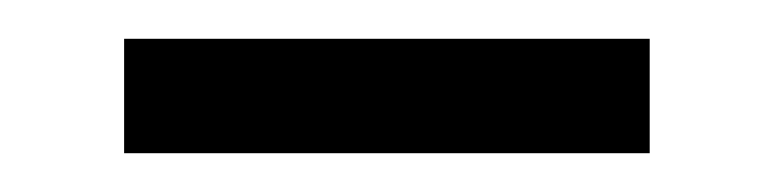

<svg xmlns="http://www.w3.org/2000/svg" viewBox="-20 -325 399 99"><path d="M44 -246V-305H315V-246Z"/></svg>

Font: Noto Serif KR SemiBold
Style: Regular
Weight: 600
Designer: Ryoko NISHIZUKA 西塚涼子 (kana & ideographs); Frank Grießhammer (Latin, Greek & Cyrillic); Wenlong ZHANG 张文龙 (bopomofo); San
Foundry: Adobe
Version: Version 2.003-H1;hotconv 1.1.1;makeotfexe 2.6.0